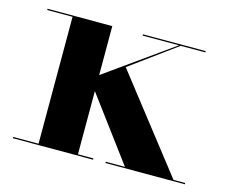

<svg xmlns="http://www.w3.org/2000/svg" viewBox="-73 -560 788 659"><g transform="rotate(15 321.0 -230.0)"><path d="M20.5 -4.5H110.5V-455.5H20.5V-460H250.5V-286L488.5 -455.5H359.5V-460H582.5V-455.5H495L331.5 -336L590 -4.5H631.5V0H349.5V-4.5H417.5L250.5 -229V-4.5H305.5V0H20.5Z"/></g></svg>

Font: Bodoni* 36pt
Style: Bold
Weight: 700
Version: Version 2.3